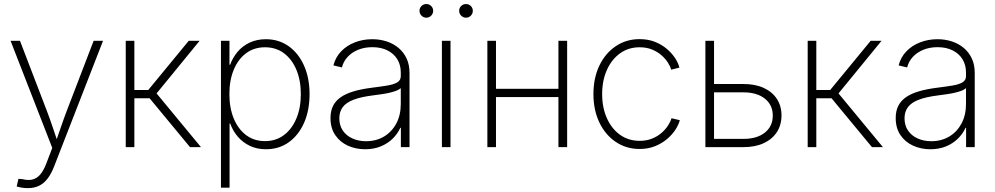

<svg xmlns="http://www.w3.org/2000/svg" viewBox="-20 -741 5011 967"><path d="M64 198.2 72.8 159.7 92.3 161.1Q120.6 168.5 142.8 163.3Q165 158.2 182.4 138.2Q199.7 118.2 213.4 82L243.2 3.9L33.2 -535.6H80.6L215.8 -183.1Q231.4 -142.1 245.1 -101.3Q258.8 -60.5 272.5 -20H258.8Q272.9 -60.5 286.9 -101.3Q300.8 -142.1 316.4 -183.1L451.7 -535.6H499L252.4 97.7Q237.8 135.3 219 159.4Q200.2 183.6 175.8 195.1Q151.4 206.5 120.6 206.5Q104.5 206.5 90.8 204.3Q77.1 202.1 64 198.2Z M613.3 0V-535.6H656.7V-287.6H726.6L930.7 -535.6H985.4L768.6 -270.5L992.2 0H937L733.4 -246.1H656.7V0Z M1092.8 204.1V-535.6H1135.7V-415H1139.2Q1151.9 -450.7 1176.5 -480Q1201.2 -509.3 1237.3 -526.4Q1273.4 -543.5 1319.3 -543.5Q1384.3 -543.5 1433.8 -508.3Q1483.4 -473.1 1511.2 -410.6Q1539.1 -348.1 1539.1 -267.1Q1539.1 -185.1 1511.5 -122.6Q1483.9 -60.1 1434.6 -24.7Q1385.3 10.7 1319.3 10.7Q1273.9 10.7 1238 -6.6Q1202.1 -23.9 1177.2 -53.2Q1152.3 -82.5 1139.6 -118.7H1136.2V204.1ZM1314.9 -30.3Q1369.6 -30.3 1410.2 -60.8Q1450.7 -91.3 1472.9 -144.8Q1495.1 -198.2 1495.1 -267.1Q1495.1 -335.9 1472.9 -389.2Q1450.7 -442.4 1410.4 -472.7Q1370.1 -502.9 1314.9 -502.9Q1259.8 -502.9 1219.5 -472.9Q1179.2 -442.9 1157.2 -389.6Q1135.3 -336.4 1135.3 -267.1Q1135.3 -197.8 1157.2 -144.3Q1179.2 -90.8 1219.5 -60.5Q1259.8 -30.3 1314.9 -30.3Z M1818.8 10.7Q1772 10.7 1732.2 -7.3Q1692.4 -25.4 1668.5 -60.5Q1644.5 -95.7 1644.5 -146.5Q1644.5 -181.6 1657.2 -207.3Q1669.9 -232.9 1695.6 -251Q1721.2 -269 1760.5 -280.8Q1799.8 -292.5 1854 -299.3Q1897.5 -304.7 1929.9 -310.1Q1962.4 -315.4 1980.5 -325.9Q1998.5 -336.4 1998.5 -357.4V-376Q1998.5 -414.1 1981 -442.6Q1963.4 -471.2 1931.2 -487.3Q1898.9 -503.4 1855.5 -503.4Q1815.4 -503.4 1783.4 -490.2Q1751.5 -477.1 1730.5 -454.1Q1709.5 -431.2 1702.1 -401.4L1659.2 -411.6Q1669.9 -453.1 1698.5 -482.7Q1727.1 -512.2 1767.6 -527.8Q1808.1 -543.5 1855 -543.5Q1893.1 -543.5 1927 -532.5Q1960.9 -521.5 1986.8 -500Q2012.7 -478.5 2027.6 -447Q2042.5 -415.5 2042.5 -374V0H1999V-97.2H1996.1Q1982.4 -66.9 1957.5 -42.5Q1932.6 -18.1 1897.7 -3.7Q1862.8 10.7 1818.8 10.7ZM1823.7 -29.8Q1875 -29.8 1914.3 -53.5Q1953.6 -77.1 1976.1 -119.4Q1998.5 -161.6 1998.5 -216.8V-296.9Q1990.2 -289.6 1975.6 -283.9Q1960.9 -278.3 1941.9 -273.9Q1922.9 -269.5 1900.9 -266.4Q1878.9 -263.2 1856.4 -260.3Q1797.9 -252.9 1760.7 -238.8Q1723.6 -224.6 1706.3 -201.7Q1689 -178.7 1689 -145Q1689 -109.4 1706.5 -83.5Q1724.1 -57.6 1754.9 -43.7Q1785.6 -29.8 1823.7 -29.8Z M2205.6 0V-535.6H2249V0ZM2327.1 -651.9Q2313 -651.9 2302.7 -662.1Q2292.5 -672.4 2292.5 -686.5Q2292.5 -701.2 2302.7 -710.9Q2313 -720.7 2327.1 -720.7Q2341.3 -720.7 2351.3 -710.7Q2361.3 -700.7 2361.3 -686.5Q2361.3 -672.4 2351.3 -662.1Q2341.3 -651.9 2327.1 -651.9ZM2127.4 -651.9Q2113.3 -651.9 2103 -662.1Q2092.8 -672.4 2092.8 -686.5Q2092.8 -701.2 2103 -710.9Q2113.3 -720.7 2127.4 -720.7Q2141.6 -720.7 2151.6 -710.7Q2161.6 -700.7 2161.6 -686.5Q2161.6 -672.4 2151.6 -662.1Q2141.6 -651.9 2127.4 -651.9Z M2806.2 -293.9V-252H2466.3V-293.9ZM2478 -535.6V0H2434.6V-535.6ZM2836.4 -535.6V0H2792.5V-535.6Z M3201.2 9.3Q3133.8 9.3 3081.1 -26.4Q3028.3 -62 2998.5 -124.5Q2968.8 -187 2968.8 -267.1Q2968.8 -347.7 2998.5 -410.2Q3028.3 -472.7 3081.1 -508.3Q3133.8 -543.9 3201.2 -543.9Q3244.1 -543.9 3278.6 -530.3Q3313 -516.6 3338.6 -494.6Q3364.3 -472.7 3380.4 -447.8Q3396.5 -422.9 3401.9 -400.4L3360.4 -390.1Q3356 -406.7 3343.5 -426.3Q3331.1 -445.8 3311 -463.1Q3291 -480.5 3263.7 -491.7Q3236.3 -502.9 3201.2 -502.9Q3145 -502.9 3102.5 -472.2Q3060.1 -441.4 3036.4 -388.2Q3012.7 -335 3012.7 -267.1Q3012.7 -199.2 3036.4 -146Q3060.1 -92.8 3102.5 -62.3Q3145 -31.7 3201.2 -31.7Q3236.3 -31.7 3264.2 -43Q3292 -54.2 3312 -71.8Q3332 -89.4 3344.7 -109.1Q3357.4 -128.9 3361.8 -145.5L3403.8 -135.7Q3397.9 -112.8 3381.8 -87.9Q3365.7 -63 3339.6 -40.8Q3313.5 -18.6 3278.8 -4.6Q3244.1 9.3 3201.2 9.3Z M3565.4 -317.9H3724.6Q3783.7 -317.9 3826.7 -298.1Q3869.6 -278.3 3892.8 -242.7Q3916 -207 3916 -159.7Q3916 -111.8 3892.8 -75.9Q3869.6 -40 3826.7 -20Q3783.7 0 3724.6 0H3532.7V-535.6H3576.2V-41.5H3724.1Q3792.5 -41.5 3832.3 -73.2Q3872.1 -105 3872.1 -158.7Q3872.1 -212.4 3832.3 -244.1Q3792.5 -275.9 3724.1 -275.9H3565.4Z M4047.9 0V-535.6H4091.3V-287.6H4161.1L4365.2 -535.6H4419.9L4203.1 -270.5L4426.8 0H4371.6L4168 -246.1H4091.3V0Z M4665.5 10.7Q4618.7 10.7 4578.9 -7.3Q4539.1 -25.4 4515.1 -60.5Q4491.2 -95.7 4491.2 -146.5Q4491.2 -181.6 4503.9 -207.3Q4516.6 -232.9 4542.2 -251Q4567.9 -269 4607.2 -280.8Q4646.5 -292.5 4700.7 -299.3Q4744.1 -304.7 4776.6 -310.1Q4809.1 -315.4 4827.1 -325.9Q4845.2 -336.4 4845.2 -357.4V-376Q4845.2 -414.1 4827.6 -442.6Q4810.1 -471.2 4777.8 -487.3Q4745.6 -503.4 4702.1 -503.4Q4662.1 -503.4 4630.1 -490.2Q4598.1 -477.1 4577.1 -454.1Q4556.2 -431.2 4548.8 -401.4L4505.9 -411.6Q4516.6 -453.1 4545.2 -482.7Q4573.7 -512.2 4614.3 -527.8Q4654.8 -543.5 4701.7 -543.5Q4739.7 -543.5 4773.7 -532.5Q4807.6 -521.5 4833.5 -500Q4859.4 -478.5 4874.3 -447Q4889.2 -415.5 4889.2 -374V0H4845.7V-97.2H4842.8Q4829.1 -66.9 4804.2 -42.5Q4779.3 -18.1 4744.4 -3.7Q4709.5 10.7 4665.5 10.7ZM4670.4 -29.8Q4721.7 -29.8 4761 -53.5Q4800.3 -77.1 4822.8 -119.4Q4845.2 -161.6 4845.2 -216.8V-296.9Q4836.9 -289.6 4822.3 -283.9Q4807.6 -278.3 4788.6 -273.9Q4769.5 -269.5 4747.6 -266.4Q4725.6 -263.2 4703.1 -260.3Q4644.5 -252.9 4607.4 -238.8Q4570.3 -224.6 4553 -201.7Q4535.6 -178.7 4535.6 -145Q4535.6 -109.4 4553.2 -83.5Q4570.8 -57.6 4601.6 -43.7Q4632.3 -29.8 4670.4 -29.8Z"/></svg>

Font: Inter 20pt ExtraLight
Style: Regular
Weight: 250
Version: Version 4.001;git-66647c0bb